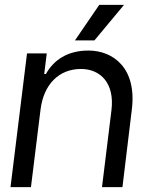

<svg xmlns="http://www.w3.org/2000/svg" viewBox="-20 -764 608 784"><path d="M22.9 0H106.4L145.5 -316.4C158.2 -419.9 221.2 -482.4 310.5 -482.4C390.6 -482.4 448.7 -423.8 435.1 -314L396.5 0H480L518.1 -314.9C540 -485.8 442.4 -557.6 340.8 -557.6C254.9 -557.6 198.7 -518.1 167.5 -461.9H160.6L170.9 -545.9H90.3ZM286.1 -599.1H365.7L486.3 -744.1H385.3Z"/></svg>

Font: Guggenheim Sans Display
Style: Italic
Weight: 400
Italic angle: -7°
Designer: Modified by Tom Baber under direction of Pentagram Design 2023
Foundry: rsms
Version: Version 1.001;Glyphs 3.1.2 (3151)